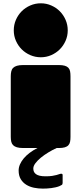

<svg xmlns="http://www.w3.org/2000/svg" viewBox="-20 -892 490 1157"><path d="M44.9 -432.1Q44.9 -448.7 47.9 -461.7Q50.8 -474.6 59.1 -482.9Q67.4 -491.2 82 -495.6Q96.7 -500 120.1 -500H334Q356.4 -500 370.4 -495.8Q384.3 -491.7 392.1 -483.4Q399.9 -475.1 402.3 -462.4Q404.8 -449.7 404.8 -432.1V-66.9Q404.8 -50.3 402.3 -37.8Q399.9 -25.4 392.1 -16.8Q384.3 -8.3 370.4 -4.2Q356.4 0 334 0H321.3Q296.4 11.2 271.5 26.4Q246.6 41.5 226.3 58.1Q206.1 74.7 193.4 91.6Q180.7 108.4 180.7 123.5Q180.7 133.8 184.3 142.3Q188 150.9 196.5 157.2Q205.1 163.6 219.2 167Q233.4 170.4 254.9 170.4Q278.3 170.4 294.2 168Q310.1 165.5 320.6 162.6Q331.1 159.7 337.9 157.2Q344.7 154.8 350.1 154.8Q352.5 154.8 355 156.5Q357.4 158.2 357.4 163.1V210Q357.4 218.8 352.1 222.4Q346.7 226.1 337.4 230Q327.6 233.9 314.9 236.8Q302.2 239.7 288.6 241.5Q274.9 243.2 261.7 243.9Q248.5 244.6 237.8 244.6Q210.9 244.6 184.8 239.3Q158.7 233.9 138.2 221.2Q117.7 208.5 105 187.5Q92.3 166.5 92.3 135.3Q92.3 117.2 100.3 98.6Q108.4 80.1 123 62.5Q137.7 44.9 158.7 29.1Q179.7 13.2 205.6 0H120.1Q96.7 0 82 -4.4Q67.4 -8.8 59.1 -17.1Q50.8 -25.4 47.9 -38.1Q44.9 -50.8 44.9 -67.9ZM63 -709Q63 -742.7 75.9 -772.5Q88.9 -802.2 110.8 -824.2Q132.8 -846.2 162.6 -859.1Q192.4 -872.1 226.1 -872.1Q259.3 -872.1 288.8 -859.1Q318.4 -846.2 340.3 -824.2Q362.3 -802.2 375.2 -772.5Q388.2 -742.7 388.2 -709Q388.2 -675.8 375.2 -646.2Q362.3 -616.7 340.3 -594.7Q318.4 -572.8 288.8 -559.8Q259.3 -546.9 226.1 -546.9Q192.4 -546.9 162.6 -559.8Q132.8 -572.8 110.8 -594.7Q88.9 -616.7 75.9 -646.2Q63 -675.8 63 -709Z"/></svg>

Font: Fascinate
Style: Regular
Weight: 900
Designer: Astigmatic (AOETI)
Foundry: Astigmatic (AOETI)
Version: Version 1.000